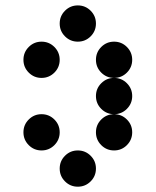

<svg xmlns="http://www.w3.org/2000/svg" viewBox="-20 -704 587 724"><path d="M341.8 -615.2Q341.8 -586.9 321.8 -566.9Q301.8 -546.9 273.4 -546.9Q245.1 -546.9 225.1 -566.9Q205.1 -586.9 205.1 -615.2Q205.1 -643.6 225.1 -663.6Q245.1 -683.6 273.4 -683.6Q301.8 -683.6 321.8 -663.6Q341.8 -643.6 341.8 -615.2ZM205.1 -478.5Q205.1 -450.2 185.1 -430.2Q165 -410.2 136.7 -410.2Q108.4 -410.2 88.4 -430.2Q68.4 -450.2 68.4 -478.5Q68.4 -506.8 88.4 -526.9Q108.4 -546.9 136.7 -546.9Q165 -546.9 185.1 -526.9Q205.1 -506.8 205.1 -478.5ZM478.5 -478.5Q478.5 -450.2 458.5 -430.2Q438.5 -410.2 410.2 -410.2Q381.8 -410.2 361.8 -430.2Q341.8 -450.2 341.8 -478.5Q341.8 -506.8 361.8 -526.9Q381.8 -546.9 410.2 -546.9Q438.5 -546.9 458.5 -526.9Q478.5 -506.8 478.5 -478.5ZM478.5 -341.8Q478.5 -313.5 458.5 -293.5Q438.5 -273.4 410.2 -273.4Q381.8 -273.4 361.8 -293.5Q341.8 -313.5 341.8 -341.8Q341.8 -370.1 361.8 -390.1Q381.8 -410.2 410.2 -410.2Q438.5 -410.2 458.5 -390.1Q478.5 -370.1 478.5 -341.8ZM205.1 -205.1Q205.1 -176.8 185.1 -156.7Q165 -136.7 136.7 -136.7Q108.4 -136.7 88.4 -156.7Q68.4 -176.8 68.4 -205.1Q68.4 -233.4 88.4 -253.4Q108.4 -273.4 136.7 -273.4Q165 -273.4 185.1 -253.4Q205.1 -233.4 205.1 -205.1ZM478.5 -205.1Q478.5 -176.8 458.5 -156.7Q438.5 -136.7 410.2 -136.7Q381.8 -136.7 361.8 -156.7Q341.8 -176.8 341.8 -205.1Q341.8 -233.4 361.8 -253.4Q381.8 -273.4 410.2 -273.4Q438.5 -273.4 458.5 -253.4Q478.5 -233.4 478.5 -205.1ZM341.8 -68.4Q341.8 -40 321.8 -20Q301.8 0 273.4 0Q245.1 0 225.1 -20Q205.1 -40 205.1 -68.4Q205.1 -96.7 225.1 -116.7Q245.1 -136.7 273.4 -136.7Q301.8 -136.7 321.8 -116.7Q341.8 -96.7 341.8 -68.4Z"/></svg>

Font: DatDot
Style: Bold
Weight: 700
Designer: GGBot
Version: 1.00